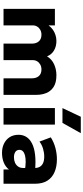

<svg xmlns="http://www.w3.org/2000/svg" viewBox="522 -1329 822 1906"><g transform="rotate(90 933.0 -376.0)"><path d="M68 0V-510H232V-447Q250.5 -473 275.5 -490.2Q300.5 -507.5 329 -516.2Q357.5 -525 386.5 -525Q442.5 -525 483.2 -499.8Q524 -474.5 539 -432Q569 -480.5 619.5 -502.8Q670 -525 727 -525Q801 -525 843.5 -496.8Q886 -468.5 903.8 -423.8Q921.5 -379 921.5 -329V0H757.5V-282Q757.5 -325 735 -350.8Q712.5 -376.5 669.5 -376.5Q642.5 -376.5 621.5 -365Q600.5 -353.5 588.8 -334.2Q577 -315 577 -291V0H413V-282Q413 -325 390.2 -350.8Q367.5 -376.5 325 -376.5Q297.5 -376.5 276.5 -365Q255.5 -353.5 243.8 -334.2Q232 -315 232 -291V0Z M1053 0V-510H1217V0ZM1053 -585 1139 -767H1302L1200 -585Z M1497 15Q1446 15 1405.5 -4.8Q1365 -24.5 1341.5 -61.2Q1318 -98 1318 -149.5Q1318 -193.5 1339.8 -227.5Q1361.5 -261.5 1405.5 -283.5Q1449.5 -305.5 1516.2 -313.2Q1583 -321 1672.5 -313L1674 -211Q1626.5 -219.5 1588.2 -219.8Q1550 -220 1523.2 -213.2Q1496.5 -206.5 1482 -192.5Q1467.5 -178.5 1467.5 -158Q1467.5 -131.5 1487.8 -117.5Q1508 -103.5 1542 -103.5Q1571.5 -103.5 1595.2 -114Q1619 -124.5 1633.2 -144.8Q1647.5 -165 1647.5 -194.5V-311Q1647.5 -338.5 1636 -359.5Q1624.5 -380.5 1599.8 -392.2Q1575 -404 1534 -404Q1494.5 -404 1455.5 -392.2Q1416.5 -380.5 1385.5 -357L1343.5 -469.5Q1393 -500.5 1449.5 -515.2Q1506 -530 1560.5 -530Q1632.5 -530 1687.2 -507Q1742 -484 1773 -436Q1804 -388 1804 -313V0H1662.5V-54Q1638 -21 1595 -3Q1552 15 1497 15Z"/></g></svg>

Font: Geologica Roman
Style: Bold
Weight: 700
Designer: Sindre Bremnes, Frode Helland
Foundry: Monokrom Skriftforlag AS
Version: Version 1.010;gftools[0.9.28]